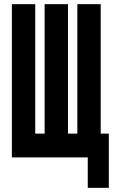

<svg xmlns="http://www.w3.org/2000/svg" viewBox="-20 -755 542 921"><path d="M401 146V0H37V-735H149V-114H194V-735H306V-114H351V-735H463V-114H502V146Z"/></svg>

Font: Iosevka Term Curly Heavy
Style: Regular
Weight: 900
Designer: Belleve Invis
Foundry: Belleve Invis
Version: Version 32.3.0